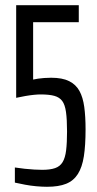

<svg xmlns="http://www.w3.org/2000/svg" viewBox="-20 -708 373 736"><path d="M160 8Q142 8 119.5 6Q97 4 76 0Q55 -4 37 -8V-66Q56 -63 75 -61Q94 -59 111.5 -58Q129 -57 142 -57Q172 -57 191 -63.5Q210 -70 220 -86.5Q230 -103 233.5 -132Q237 -161 237 -204Q237 -250 233 -278.5Q229 -307 218.5 -321Q208 -335 188.5 -340.5Q169 -346 135 -346Q125 -346 110 -344.5Q95 -343 77.5 -340Q60 -337 42 -333V-688H282V-623H107V-403Q115 -405 126 -406.5Q137 -408 149.5 -409Q162 -410 176 -410Q219 -410 245 -397Q271 -384 284.5 -359.5Q298 -335 303 -298Q308 -261 308 -212Q308 -151 301.5 -109Q295 -67 278.5 -41Q262 -15 233.5 -3.5Q205 8 160 8Z"/></svg>

Font: Saira UltraCondensed Medium
Style: Regular
Weight: 500
Width: 1
Designer: Hector Gatti with collaboration of the Omnibus-Type team
Foundry: Omnibus-Type
Version: Version 1.101